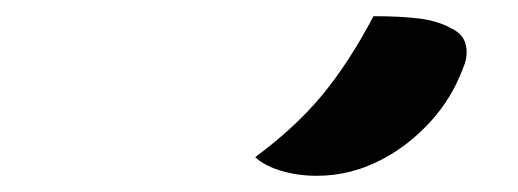

<svg xmlns="http://www.w3.org/2000/svg" viewBox="-20 -832 640 237"><path d="M441 -812Q476 -812 498.5 -809Q521 -806 537 -797Q552 -790 555 -776.5Q558 -763 552 -749Q538 -711 511.5 -682Q485 -653 453 -636Q414 -615 371 -615Q348 -615 327.5 -621Q307 -627 295 -638Q345 -675 378 -715Q411 -755 441 -812Z"/></svg>

Font: Recursive Sn Csl St
Style: Bold Italic
Weight: 700
Italic angle: -15°
Version: Version 1.079;hotconv 1.0.112;makeotfexe 2.5.65598; ttfautoh